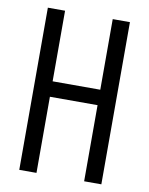

<svg xmlns="http://www.w3.org/2000/svg" viewBox="-83 -796 666 857"><g transform="rotate(10 250.0 -367.5)"><path d="M64 0V-735H142V-415H358V-735H436V0H358V-345H142V0Z"/></g></svg>

Font: Iosevka Term SS14
Style: Regular
Weight: 400
Monospace: yes
Designer: Belleve Invis
Foundry: Belleve Invis
Version: Version 24.1.1; ttfautohint (v1.8.4)